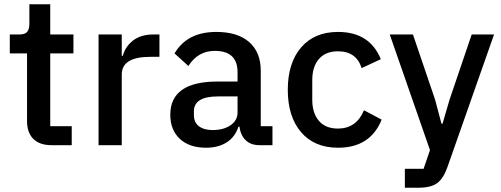

<svg xmlns="http://www.w3.org/2000/svg" viewBox="-20 -682 2353 902"><path d="M317 0H222Q166 0 136.5 -29.5Q107 -59 107 -113V-431H26V-520H70Q97 -520 107.5 -532Q118 -544 118 -571V-662H216V-520H325V-431H216V-89H317Z M552 0H443V-520H552V-420H557Q569 -464 605.5 -492Q642 -520 700 -520H729V-415H686Q552 -415 552 -332Z M1260 0H1199Q1158 0 1134 -23.5Q1110 -47 1105 -87H1100Q1085 -39 1045.5 -13.5Q1006 12 948 12Q869 12 824.5 -30Q780 -72 780 -143Q780 -299 1002 -299H1096V-343Q1096 -443 989 -443Q910 -443 865 -372L800 -431Q859 -532 996 -532Q1096 -532 1150.5 -484.5Q1205 -437 1205 -350V-89H1260ZM979 -71Q1030 -71 1063 -93.5Q1096 -116 1096 -154V-229H1004Q891 -229 891 -159V-141Q891 -107 914.5 -89Q938 -71 979 -71Z M1568 12Q1457 12 1394.5 -61Q1332 -134 1332 -260Q1332 -386 1394.5 -459Q1457 -532 1568 -532Q1717 -532 1769 -404L1679 -362Q1654 -441 1568 -441Q1509 -441 1478 -404.5Q1447 -368 1447 -306V-213Q1447 -151 1478 -114.5Q1509 -78 1568 -78Q1654 -78 1690 -164L1773 -120Q1720 12 1568 12Z M2092 -214 2196 -520H2301L2082 103Q2063 157 2033.5 178.5Q2004 200 1945 200H1882V111H1970L2000 23L1811 -520H1920L2024 -214L2054 -101H2059Z"/></svg>

Font: IBM Plex Sans Medm
Style: Regular
Weight: 500
Designer: Mike Abbink, Paul van der Laan, Pieter van Rosmalen
Foundry: Bold Monday
Version: Version 3.005